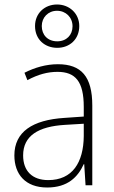

<svg xmlns="http://www.w3.org/2000/svg" viewBox="-20 -876 508 855"><path d="M235 -663C290 -663 333 -701 333 -760C333 -816 289 -856 234 -856C179 -856 136 -817 136 -760C136 -700 180 -663 235 -663ZM235 -692C192 -692 166 -721 166 -760C166 -798 194 -828 234 -828C273 -828 303 -799 303 -759C303 -720 276 -692 235 -692ZM238 -590C185 -590 134 -575 89 -552L102 -519C150 -545 193 -556 236 -556C316 -556 353 -513 353 -400V-357L267 -351C125 -342 44 -289 44 -184C44 -100 93 -41 190 -41C282 -41 327 -88 353 -145H355L361 -51H391V-406C391 -535 342 -590 238 -590ZM270 -320 353 -325V-270C352 -152 302 -74 195 -74C124 -74 83 -114 83 -184C83 -271 150 -313 270 -320Z"/></svg>

Font: Noto Sans Tamil UI SemiCondensed ExtraLight
Style: Regular
Weight: 200
Width: 4
Designer: Jelle Bosma - Monotype Design Team
Foundry: Monotype Imaging Inc.
Version: Version 2.004